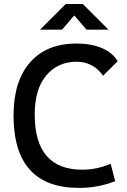

<svg xmlns="http://www.w3.org/2000/svg" viewBox="-20 -918 626 948"><path d="M370.1 9.8Q46.9 9.8 46.9 -347.7Q46.9 -517.1 128.4 -610.1Q210 -703.1 358.4 -703.1Q430.2 -703.1 483.4 -680.4Q536.6 -657.7 561 -615.7L488.8 -543.9Q466.8 -577.1 432.9 -595.2Q398.9 -613.3 359.4 -613.3Q265.1 -613.3 208.3 -545.4Q151.4 -477.5 151.4 -352.5Q151.4 -80.1 386.7 -80.1Q457.5 -80.1 526.4 -109.4L548.8 -23.4Q463.9 9.8 370.1 9.8ZM177.7 -771.5 304.7 -898.4H388.7L515.6 -771.5H407.2L346.7 -841.8L286.1 -771.5Z"/></svg>

Font: Caskaydia Cove
Style: Regular
Weight: 400
Monospace: yes
Designer: Aaron Bell
Foundry: Saja Typeworks
Version: Version 4.300; ttfautohint (v1.8.3)